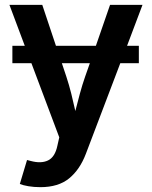

<svg xmlns="http://www.w3.org/2000/svg" viewBox="-20 -566 628 794"><path d="M554.2 -376.5V-304.7H477.5L335 70.3Q310.1 135.7 265.6 171.9Q221.2 208 147 208Q120.1 208 97.4 204.1Q74.7 200.2 62 194.8L91.8 95.7L106.9 99.6Q149.9 111.3 178.7 97.4Q207.5 83.5 217.3 36.6L225.1 2L109.9 -304.7H31.2V-376.5H82.5L19 -545.9H154.8L211.4 -376.5H376.5L435.1 -545.9H569.3L505.4 -376.5ZM351.6 -304.7H235.8L254.4 -249Q266.1 -213.4 274.9 -178Q283.7 -142.6 291.5 -106.9Q300.8 -143.1 310.3 -178.5Q319.8 -213.9 332 -249Z"/></svg>

Font: Inter SemiBold
Style: Regular
Weight: 600
Designer: Rasmus Andersson
Foundry: rsms
Version: Version 4.001;git-9221beed3